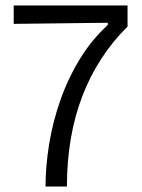

<svg xmlns="http://www.w3.org/2000/svg" viewBox="-20 -680 517 700"><path d="M146 0Q146 -73 159 -153.5Q172 -234 199.5 -313Q227 -392 270 -463Q313 -534 373 -589V-597L30 -593V-660H445V-583Q391 -530 349.5 -466Q308 -402 280 -329Q252 -256 238 -173.5Q224 -91 224 0Z"/></svg>

Font: Bricolage Grotesque 96pt ExtraBold Light
Style: Regular
Weight: 300
Version: Version 1.001;gftools[0.9.33.dev8+g029e19f]